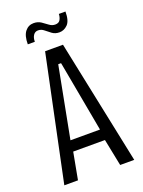

<svg xmlns="http://www.w3.org/2000/svg" viewBox="-144 -830 670 898"><g transform="rotate(-20 190.5 -381.0)"><path d="M16 0 146 -620H235L364 0H294L267 -134H109L84 0ZM181 -532 115 -188H262L199 -532L197 -542H183ZM81 -678Q81 -721 97.5 -741.5Q114 -762 140 -762Q161 -762 176.5 -751.5Q192 -741 205 -731Q218 -721 234 -721Q252 -721 259 -734Q266 -747 266 -762H299Q299 -716 281 -698Q263 -680 240 -680Q219 -680 204 -691Q189 -702 176.5 -712.5Q164 -723 148 -723Q133 -723 124.5 -710.5Q116 -698 116 -678Z"/></g></svg>

Font: Smooch Sans Medium
Style: Regular
Weight: 500
Designer: Robert E. Leuschke
Foundry: Robert E. Leuschke
Version: Version 1.010; ttfautohint (v1.8.3)